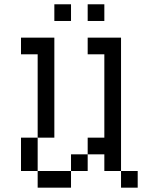

<svg xmlns="http://www.w3.org/2000/svg" viewBox="-20 -866 655 886"><path d="M76.9 -692.3H153.8V-615.4H76.9ZM153.8 -692.3H230.8V-615.4H153.8ZM153.8 -615.4H230.8V-538.5H153.8ZM153.8 -538.5H230.8V-461.5H153.8ZM153.8 -461.5H230.8V-384.6H153.8ZM153.8 -384.6H230.8V-307.7H153.8ZM153.8 -307.7H230.8V-230.8H153.8ZM76.9 -153.8H153.8V-76.9H76.9ZM230.8 -76.9H307.7V0H230.8ZM153.8 -76.9H230.8V0H153.8ZM307.7 -153.8H384.6V-76.9H307.7ZM384.6 -230.8H461.5V-153.8H384.6ZM461.5 -307.7H538.5V-230.8H461.5ZM461.5 -230.8H538.5V-153.8H461.5ZM461.5 -153.8H538.5V-76.9H461.5ZM538.5 -76.9H615.4V0H538.5ZM461.5 -384.6H538.5V-307.7H461.5ZM461.5 -461.5H538.5V-384.6H461.5ZM461.5 -538.5H538.5V-461.5H461.5ZM461.5 -615.4H538.5V-538.5H461.5ZM461.5 -692.3H538.5V-615.4H461.5ZM384.6 -692.3H461.5V-615.4H384.6ZM76.9 -230.8H153.8V-153.8H76.9ZM230.8 -846.2H307.7V-769.2H230.8ZM384.6 -846.2H461.5V-769.2H384.6Z"/></svg>

Font: Jacquarda Bastarda 9
Style: Regular
Weight: 400
Designer: Sarah Cadigan-Fried
Version: Version 1.000; ttfautohint (v1.8.4.7-5d5b)